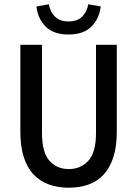

<svg xmlns="http://www.w3.org/2000/svg" viewBox="-20 -864 640 896"><path d="M301 12Q250 12 208.5 -3Q167 -18 137 -49.5Q107 -81 91 -130.5Q75 -180 75 -249V-655H176V-243Q176 -153 210.5 -114Q245 -75 301 -75Q357 -75 392.5 -114Q428 -153 428 -243V-655H525V-249Q525 -180 509 -130.5Q493 -81 464 -49.5Q435 -18 393.5 -3Q352 12 301 12ZM300 -703Q229 -703 192.5 -740.5Q156 -778 150 -834L208 -844Q214 -809 236.5 -786.5Q259 -764 300 -764Q341 -764 363.5 -786.5Q386 -809 392 -844L450 -834Q444 -778 407 -740.5Q370 -703 300 -703Z"/></svg>

Font: Source Code Pro Medium
Style: Regular
Weight: 500
Monospace: yes
Designer: Paul D. Hunt, Teo Tuominen
Foundry: Adobe Systems Incorporated
Version: Version 2.030;PS 1.000;hotconv 16.6.51;makeotf.lib2.5.65220